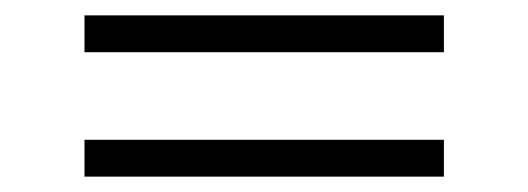

<svg xmlns="http://www.w3.org/2000/svg" viewBox="-20 -455 688 250"><path d="M90 -387V-435H558V-387ZM90 -225V-273H558V-225Z"/></svg>

Font: Geologica Thin
Style: Regular
Weight: 100
Designer: Sindre Bremnes, Frode Helland
Foundry: Monokrom Skriftforlag AS
Version: Version 1.010; ttfautohint (v1.8.4.7-5d5b);gftools[0.9.28]